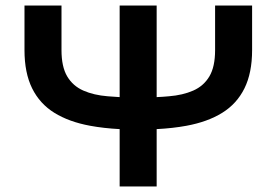

<svg xmlns="http://www.w3.org/2000/svg" viewBox="-20 -670 994 690"><path d="M886 -490Q886 -408 858.5 -352.5Q831 -297 778.5 -264.5Q726 -232 650 -218Q601 -209 543 -206V0H410V-206Q353 -209 304 -218Q228 -232 175.5 -264.5Q123 -297 95.5 -352.5Q68 -408 68 -490V-650H201V-490Q201 -430 221.5 -395.5Q242 -361 279.5 -344.5Q317 -328 367 -324Q388 -322 410 -321V-650H543V-321Q566 -322 587 -324Q637 -328 674.5 -344.5Q712 -361 732.5 -395.5Q753 -430 753 -490V-650H886Z"/></svg>

Font: Syne Modified
Style: Bold
Weight: 700
Designer: Lucas Descroix
Foundry: Bonjour Monde
Version: Version 2.200